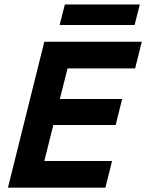

<svg xmlns="http://www.w3.org/2000/svg" viewBox="-20 -868 676 888"><path d="M467.5 0H16.7L185 -675H635.8L605 -551.7H292.5L256.7 -410H545L515 -290H226.7L185 -123.3H498.3ZM255.8 -752.5 280 -847.5H626.7L602.5 -752.5Z"/></svg>

Font: Funnel Sans
Style: Bold Italic
Weight: 700
Italic angle: -14.036°
Designer: NORD ID, Kristian Moeller
Foundry: Dicotype
Version: Version 1.000